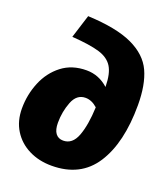

<svg xmlns="http://www.w3.org/2000/svg" viewBox="-142 -862 855 982"><g transform="rotate(20 285.0 -371.5)"><path d="M11 -204Q11 -279 39 -347Q67 -415 122 -457.5Q177 -500 256 -500Q323 -500 375 -453V-456Q374 -526 351.5 -562Q329 -598 278 -613.5Q227 -629 128 -636L168 -763Q325 -756 411.5 -715.5Q498 -675 530.5 -604Q563 -533 563 -422Q563 -217 486.5 -98.5Q410 20 253 20Q184 20 129 -7.5Q74 -35 42.5 -85.5Q11 -136 11 -204ZM364 -338Q333 -366 299 -366Q251 -366 230 -312Q209 -258 209 -198Q209 -160 223.5 -140.5Q238 -121 265 -121Q315 -121 337.5 -180.5Q360 -240 364 -338Z"/></g></svg>

Font: FiraGO Heavy
Style: Italic
Weight: 900
Italic angle: -8°
Designer: bBox Type GmbH
Foundry: bBox Type GmbH
Version: Version 1.001